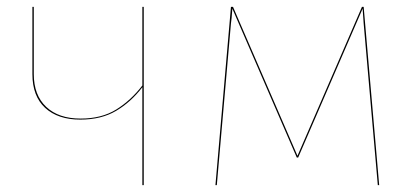

<svg xmlns="http://www.w3.org/2000/svg" viewBox="-20 -537 1204 557"><path d="M397 -517V0H393V-284Q360 -241 317 -215.5Q274 -190 213 -190Q148 -190 111 -224Q74 -258 74 -322V-517H78V-322Q78 -261 114 -227Q150 -193 214 -193Q275 -193 317.5 -219.5Q360 -246 393 -289V-517Z M1080 0H1076L1035 -469L1032 -512L845 -80H841L654 -512Q652 -481 650 -469L609 0H605L650 -517H656L843 -85L1030 -517H1035Z"/></svg>

Font: FiraGO Four
Style: Regular
Weight: 100
Designer: bBox Type
Foundry: bBox Type GmbH
Version: Version 1.001